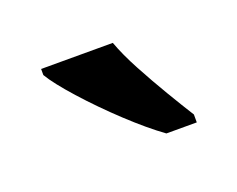

<svg xmlns="http://www.w3.org/2000/svg" viewBox="-45 -834 367 297"><g transform="rotate(-20 139.0 -686.0)"><path d="M188 -606Q163 -624 132.5 -652.5Q102 -681 76 -710Q50 -739 40 -756V-766H158Q166 -744 180.5 -717Q195 -690 210.5 -664Q226 -638 238 -619V-606Z"/></g></svg>

Font: Noto Serif Bengali ExtraCondensed SemiBold
Style: Regular
Weight: 600
Width: 2
Designer: Juan Bruce, Universal Thirst, Indian Type Foundry and the Monotype Design Team.
Foundry: Monotype Imaging Inc.
Version: Version 2.003; ttfautohint (v1.8.4.7-5d5b)